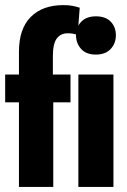

<svg xmlns="http://www.w3.org/2000/svg" viewBox="-20 -742 503 762"><path d="M55.2 0H191.4V-411.6L189.9 -416.5V-520Q189.9 -567.9 205.1 -588.9Q220.2 -609.9 249 -609.9Q261.7 -609.9 270.5 -608.2Q279.3 -606.4 288.1 -603.5L296.4 -711.4Q282.7 -715.8 267.6 -718.8Q252.4 -721.7 231.4 -721.7Q148.9 -721.7 102.1 -674.8Q55.2 -627.9 55.2 -536.1ZM0.5 -335.9H259.8V-446.3H93.3H85.4H0.5ZM291 0H430.2V-446.3H291ZM281.7 -602.1Q281.7 -570.3 301.8 -547.9Q321.8 -525.4 360.4 -525.4Q398.4 -525.4 419.2 -547.6Q439.9 -569.8 439.9 -602.1Q439.9 -634.3 419.7 -655.8Q399.4 -677.2 360.8 -677.2Q322.8 -677.2 302.2 -655.5Q281.7 -633.8 281.7 -602.1Z"/></svg>

Font: Roboto Flex Super Cond Bold
Style: Regular
Weight: 700
Width: 3
Designer: Berlow after Robertson
Foundry: Google
Version: Version 3.000